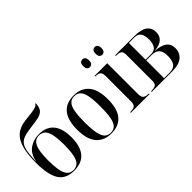

<svg xmlns="http://www.w3.org/2000/svg" viewBox="-16 -1372 1988 1988"><g transform="rotate(-45 978.0 -378.0)"><path d="M271 10Q154 10 101.5 -70.5Q49 -151 49 -329Q49 -448 70.5 -531Q92 -614 143 -660Q194 -706 282 -716Q334 -722 375.5 -727Q417 -732 443 -740.5Q469 -749 475 -766H484Q482 -707 458 -679.5Q434 -652 389.5 -642Q345 -632 280 -625Q210 -617 167.5 -603Q125 -589 102.5 -559.5Q80 -530 71 -477.5Q62 -425 59 -339H61Q79 -432 139 -474.5Q199 -517 280 -517Q386 -517 441.5 -451.5Q497 -386 497 -254Q497 -126 441.5 -58Q386 10 271 10ZM271 0Q335 0 362 -59Q389 -118 389 -255Q389 -390 362 -448.5Q335 -507 271 -507Q210 -507 183 -448.5Q156 -390 156 -256Q156 -119 183 -59.5Q210 0 271 0Z M817 10Q712 10 652.5 -59Q593 -128 593 -269Q593 -546 819 -546Q924 -546 983 -477.5Q1042 -409 1042 -269Q1042 -127 985 -58.5Q928 10 817 10ZM818 0Q861 0 886.5 -26.5Q912 -53 923 -112Q934 -171 934 -269Q934 -367 922.5 -425.5Q911 -484 885.5 -510Q860 -536 817 -536Q775 -536 749.5 -510Q724 -484 713 -425.5Q702 -367 702 -269Q702 -171 713.5 -112Q725 -53 750.5 -26.5Q776 0 818 0Z M1327 -634Q1309 -634 1296.5 -646.5Q1284 -659 1284 -690Q1284 -721 1296.5 -733.5Q1309 -746 1327 -746Q1344 -746 1356.5 -733.5Q1369 -721 1369 -690Q1369 -659 1356.5 -646.5Q1344 -634 1327 -634ZM1145 -634Q1128 -634 1115.5 -646.5Q1103 -659 1103 -690Q1103 -721 1115.5 -733.5Q1128 -746 1145 -746Q1163 -746 1175.5 -733.5Q1188 -721 1188 -690Q1188 -659 1175.5 -646.5Q1163 -634 1145 -634ZM1110 0V-10H1123Q1160 -10 1177.5 -25Q1195 -40 1195 -84V-453Q1195 -496 1177.5 -511Q1160 -526 1124 -526H1116V-536H1300V-86Q1300 -41 1318 -25.5Q1336 -10 1372 -10H1384V0Z M1417 0V-10H1430Q1461 -10 1481.5 -21.5Q1502 -33 1502 -78V-458Q1502 -502 1481.5 -514Q1461 -526 1430 -526H1417V-536H1696Q1795 -536 1841 -502Q1887 -468 1887 -405Q1887 -293 1744 -279V-277Q1910 -267 1910 -148Q1910 -79 1862.5 -39.5Q1815 0 1716 0ZM1685 -281Q1737 -281 1759 -314Q1781 -347 1781 -403Q1781 -463 1759 -494.5Q1737 -526 1685 -526H1607V-281ZM1689 -10Q1747 -10 1772.5 -43Q1798 -76 1798 -146Q1798 -213 1769.5 -242Q1741 -271 1685 -271H1607V-10Z"/></g></svg>

Font: Noto Serif Display SemiCondensed Medium
Style: Regular
Weight: 500
Width: 4
Designer: Monotype Design Team
Foundry: Monotype Imaging Inc.
Version: Version 2.009